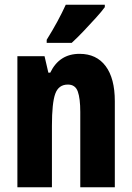

<svg xmlns="http://www.w3.org/2000/svg" viewBox="-20 -786 554 806"><path d="M314 -560Q385 -560 423.5 -508.5Q462 -457 462 -361V0H317V-316Q317 -373 306.5 -402Q296 -431 265 -431Q226 -431 212 -392.5Q198 -354 198 -258V0H53V-550H167L183 -481H191Q229 -560 314 -560ZM420 -756Q407 -738 383 -711.5Q359 -685 332 -656.5Q305 -628 281 -606H176V-619Q201 -659 221 -696Q241 -733 256 -766H420Z"/></svg>

Font: Noto Sans Lao ExtraCondensed ExtraBold
Style: Regular
Weight: 800
Width: 2
Designer: Monotype Design Team
Foundry: Monotype Imaging Inc.
Version: Version 2.003; ttfautohint (v1.8.4.7-5d5b)